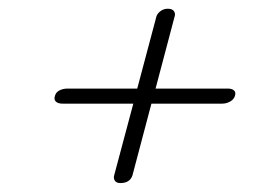

<svg xmlns="http://www.w3.org/2000/svg" viewBox="-20 -561 594 440"><path d="M256 -141.5Q246.5 -141.5 243 -147.2Q239.5 -153 242 -160.5L285.5 -323.5H123Q113 -323.5 108 -328.2Q103 -333 106 -341.5Q108 -349.5 116.2 -353.8Q124.5 -358 134.5 -358H294.5L338.5 -523.5Q341 -530.5 348.2 -535.8Q355.5 -541 364.5 -541Q375 -541 378.8 -535.2Q382.5 -529.5 380 -522.5L336.5 -358H502.5Q511.5 -358 516.2 -353.8Q521 -349.5 518.5 -341.5Q516 -333 507.2 -328.2Q498.5 -323.5 489.5 -323.5H327L283.5 -159Q277.5 -141.5 256 -141.5Z"/></svg>

Font: Fraunces 9pt S000 Light
Style: Italic
Weight: 300
Italic angle: -16°
Version: Version 1.000; ttfautohint (v1.8.3)